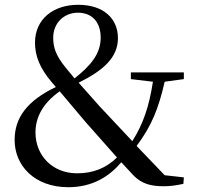

<svg xmlns="http://www.w3.org/2000/svg" viewBox="-20 -766 826 801"><path d="M663 11C689 11 713 8 745 1L747 -26L667 -35L550 -157C613 -242 641 -312 667 -425L747 -436V-464H526V-436L618 -425C602 -322 578 -250 532 -177L396 -322L308 -421C413 -473 472 -527 472 -607C472 -687 414 -746 306 -746C202 -746 126 -686 126 -588C126 -533 146 -482 195 -424L213 -403C92 -345 41 -274 41 -182C41 -75 124 15 265 15C367 15 437 -31 486 -89L539 -32C573 1 609 11 663 11ZM291 -439 253 -485C211 -537 202 -570 202 -609C202 -671 248 -713 305 -713C364 -713 400 -674 400 -609C400 -541 358 -492 291 -439ZM468 -109C423 -65 369 -43 302 -43C196 -43 128 -120 128 -213C128 -275 157 -334 229 -385L337 -257Z"/></svg>

Font: Source Han Serif CN Medium
Style: Regular
Weight: 500
Designer: Ryoko NISHIZUKA 西塚涼子 (kana & ideographs); Frank Grießhammer (Latin, Greek & Cyrillic); Wenlong ZHANG 张文龙 (bopomofo); San
Foundry: Adobe
Version: Version 2.002;hotconv 1.1.0;makeotfexe 2.6.0